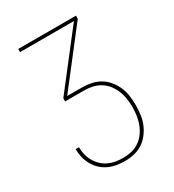

<svg xmlns="http://www.w3.org/2000/svg" viewBox="-180 -838 859 948"><g transform="rotate(-30 250.0 -363.5)"><path d="M252 8Q229 8 205.5 4Q182 0 160.5 -10Q139 -20 121.5 -36.5Q104 -53 92.5 -74Q81 -95 75.5 -118Q70 -141 70 -165H89Q89 -144 94 -123Q99 -102 109.5 -83.5Q120 -65 135.5 -50Q151 -35 170 -26Q189 -17 210 -13.5Q231 -10 252 -10Q277 -10 300.5 -15.5Q324 -21 344 -34.5Q364 -48 378.5 -68Q393 -88 401.5 -110.5Q410 -133 413.5 -157Q417 -181 417 -205Q417 -229 413.5 -253Q410 -277 401 -299Q392 -321 377 -340.5Q362 -360 341.5 -372.5Q321 -385 297.5 -390Q274 -395 250 -395H143V-413L379 -717H72V-735H401V-717L165 -413H250Q276 -413 302.5 -407.5Q329 -402 351.5 -388.5Q374 -375 391 -354Q408 -333 418.5 -308.5Q429 -284 432.5 -258Q436 -232 436 -205Q436 -178 432.5 -151.5Q429 -125 419 -100.5Q409 -76 392.5 -54.5Q376 -33 354 -18.5Q332 -4 305.5 2Q279 8 252 8Z"/></g></svg>

Font: Iosevka Thin
Style: Regular
Weight: 100
Monospace: yes
Designer: Belleve Invis
Foundry: Belleve Invis
Version: Version 32.5.0; ttfautohint (v1.8.4)